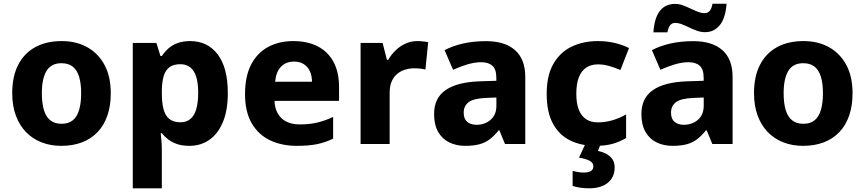

<svg xmlns="http://www.w3.org/2000/svg" viewBox="-20 -780 4685 1040"><path d="M580 -275.1Q580 -206.7 561.5 -153.5Q543 -100.3 508.1 -64Q473.2 -27.7 423.7 -8.8Q374.2 10 311.8 10Q254.1 10 205.4 -8.8Q156.7 -27.7 121.3 -64Q85.9 -100.3 66.1 -153.5Q46.2 -206.7 46.2 -275.1Q46.2 -366.1 78.6 -428.9Q111 -491.8 171 -524.6Q231 -557.5 314.8 -557.5Q392.5 -557.5 452 -524.6Q511.6 -491.8 545.8 -428.9Q580 -366.1 580 -275.1ZM206.7 -275.1Q206.7 -222.8 217.4 -185.4Q228.2 -148 252.1 -128.8Q276 -109.5 313.8 -109.5Q351.6 -109.5 374.8 -128.8Q398 -148 408.8 -185.4Q419.6 -222.8 419.6 -275.1Q419.6 -327.6 408.6 -363.8Q397.7 -400.1 374.3 -418.9Q350.9 -437.6 312.8 -437.6Q257.1 -437.6 231.9 -395.8Q206.7 -353.9 206.7 -275.1Z M1010.1 -557.5Q1104.4 -557.5 1159.2 -485.4Q1214 -413.4 1214 -275.1Q1214 -182 1187.1 -118.2Q1160.3 -54.3 1113.5 -22.2Q1066.7 10 1005.8 10Q966.1 10 937.5 -0.3Q908.8 -10.7 889.4 -26.1Q869.9 -41.6 856.6 -58.6H850.6Q852.6 -40.2 854.6 -16.9Q856.6 6.4 856.6 32.1V240H699.2V-547.5H827.1L849.2 -476.5H856.6Q871.3 -498.8 891.7 -517.1Q912.2 -535.5 941.4 -546.5Q970.5 -557.5 1010.1 -557.5ZM956.4 -432.2Q919.9 -432.2 898.4 -416.5Q876.8 -400.7 867.2 -369.8Q857.6 -338.9 856.6 -291.4V-275.7Q856.6 -224.6 865.6 -189.3Q874.5 -154.1 896.9 -135.9Q919.3 -117.6 957.7 -117.6Q989.9 -117.6 1011.3 -135.5Q1032.7 -153.4 1043.1 -188.8Q1053.5 -224.2 1053.5 -276.7Q1053.5 -355.9 1029.2 -394.1Q1004.8 -432.2 956.4 -432.2Z M1568.5 -557.5Q1645.6 -557.5 1701.2 -528.8Q1756.7 -500.2 1786.6 -444.6Q1816.5 -389.1 1816.5 -308V-233.5H1467Q1469 -174.8 1504 -140.5Q1539.1 -106.1 1604.3 -106.1Q1656 -106.1 1697.8 -115.9Q1739.7 -125.8 1784.4 -146.5V-29Q1744 -9 1699 0.5Q1653.9 10 1587.5 10Q1506.1 10 1442.9 -20Q1379.7 -50 1343.4 -112.5Q1307.2 -175 1307.2 -270.1Q1307.2 -366.2 1340.1 -429.8Q1373 -493.5 1431.9 -525.5Q1490.8 -557.5 1568.5 -557.5ZM1572.9 -446.4Q1529.4 -446.4 1502.4 -419Q1475.3 -391.7 1470.3 -337.2H1669.9Q1669.9 -369 1658.9 -393.3Q1647.9 -417.5 1626.5 -431.9Q1605.1 -446.4 1572.9 -446.4Z M2239.8 -557.5Q2255.5 -557.5 2272.6 -555.6Q2289.8 -553.8 2299.4 -551.5L2284.4 -403.7Q2273.4 -406.1 2258.6 -408.1Q2243.8 -410.1 2221.7 -410.1Q2199.4 -410.1 2176.5 -403.5Q2153.5 -396.9 2133.9 -381.8Q2114.3 -366.7 2102.4 -341.1Q2090.6 -315.5 2090.6 -276.6V0H1933.2V-547.5H2052.4L2075.8 -456.2H2083.2Q2098.9 -484.2 2122.9 -507.3Q2146.9 -530.5 2176.9 -544Q2206.8 -557.5 2239.8 -557.5Z M2612.3 -557.1Q2715.1 -557.1 2770.2 -508.1Q2825.2 -459 2825.2 -363.7V0H2715.4L2684.9 -74H2680.9Q2657.9 -45 2633.4 -26.2Q2608.9 -7.3 2577.1 1.3Q2545.3 10 2499.6 10Q2451.6 10 2413.4 -8.7Q2375.3 -27.4 2353.3 -65.6Q2331.3 -103.8 2331.3 -162.5Q2331.3 -248.5 2393.3 -291.7Q2455.2 -334.9 2576.8 -339.5L2668.5 -342.5V-358.4Q2668.5 -405.2 2646.9 -424.1Q2625.3 -443 2587.1 -443Q2551.2 -443 2511.8 -431.2Q2472.5 -419.3 2434.1 -402L2388.2 -508.4Q2432 -531.5 2488.4 -544.3Q2544.8 -557.1 2612.3 -557.1ZM2613.4 -249.6Q2545.8 -246.9 2518.7 -226.7Q2491.7 -206.4 2491.7 -169.6Q2491.7 -136 2510.7 -120.1Q2529.8 -104.1 2560.7 -104.1Q2606.5 -104.1 2637.6 -131.2Q2668.8 -158.2 2668.8 -207.3V-251.9Z M3207.1 10Q3127.4 10 3067.5 -19.7Q3007.6 -49.3 2974.4 -111.7Q2941.2 -174 2941.2 -271.1Q2941.2 -371.4 2977.6 -434.4Q3014 -497.4 3076.5 -527.4Q3139.1 -557.5 3219.2 -557.5Q3266.9 -557.5 3310 -547.3Q3353 -537.1 3387.2 -519.7L3340.6 -400.9Q3309.9 -413.9 3279.6 -422.6Q3249.2 -431.3 3218.5 -431.3Q3181.4 -431.3 3155.2 -413.7Q3128.9 -396 3115.3 -360.8Q3101.7 -325.6 3101.7 -272.1Q3101.7 -218.8 3115.6 -184.6Q3129.6 -150.4 3155.5 -133.8Q3181.4 -117.2 3217.6 -117.2Q3259.6 -117.2 3298.5 -128.9Q3337.3 -140.6 3371.4 -160.3V-32.5Q3339.7 -13.1 3300.1 -1.5Q3260.5 10 3207.1 10ZM3309.3 128.2Q3309.3 179.6 3272.7 209.8Q3236 240 3170.8 240Q3143 240 3119.7 236.1Q3096.4 232.3 3081.7 226.9V145.6Q3096.1 149.7 3111.8 152.2Q3127.4 154.7 3142.8 154.7Q3167.3 154.7 3180.6 146.5Q3193.9 138.4 3193.9 121.5Q3193.9 101.5 3174.1 90.9Q3154.3 80.2 3116.3 73.9L3150.6 0H3233.5L3219 37.5Q3240.3 41.8 3261.3 52Q3282.3 62.2 3295.8 80.2Q3309.3 98.2 3309.3 128.2Z M3735.3 -557.1Q3838.1 -557.1 3893.2 -508.1Q3948.2 -459 3948.2 -363.7V0H3838.4L3807.9 -74H3803.9Q3780.9 -45 3756.4 -26.2Q3731.9 -7.3 3700.1 1.3Q3668.3 10 3622.6 10Q3574.6 10 3536.4 -8.7Q3498.3 -27.4 3476.3 -65.6Q3454.3 -103.8 3454.3 -162.5Q3454.3 -248.5 3516.3 -291.7Q3578.2 -334.9 3699.8 -339.5L3791.5 -342.5V-358.4Q3791.5 -405.2 3769.9 -424.1Q3748.3 -443 3710.1 -443Q3674.2 -443 3634.8 -431.2Q3595.5 -419.3 3557.1 -402L3511.2 -508.4Q3555 -531.5 3611.4 -544.3Q3667.8 -557.1 3735.3 -557.1ZM3736.4 -249.6Q3668.8 -246.9 3641.7 -226.7Q3614.7 -206.4 3614.7 -169.6Q3614.7 -136 3633.7 -120.1Q3652.8 -104.1 3683.7 -104.1Q3729.5 -104.1 3760.6 -131.2Q3791.8 -158.2 3791.8 -207.3V-251.9ZM3519.1 -604.7Q3522.1 -645.4 3531.2 -674.7Q3540.4 -703.9 3555.4 -722.4Q3570.4 -740.9 3591.1 -749.9Q3611.8 -758.9 3637.8 -758.9Q3657.8 -758.9 3678.3 -751.4Q3698.8 -744 3719.8 -733.8Q3740.8 -723.7 3760.4 -716.2Q3779.9 -708.7 3797.9 -708.7Q3811.5 -708.7 3822.6 -719.1Q3833.8 -729.6 3839.4 -759.9H3915.7Q3909.7 -680.4 3878.3 -643Q3847 -605.7 3799.3 -605.7Q3777.6 -605.7 3756.3 -613.1Q3734.9 -620.6 3714.1 -630.8Q3693.2 -640.9 3673.7 -648.4Q3654.2 -655.9 3636.5 -655.9Q3622.6 -655.9 3612 -645.8Q3601.3 -635.7 3595 -604.7Z M4598 -275.1Q4598 -206.7 4579.5 -153.5Q4561 -100.3 4526.1 -64Q4491.2 -27.7 4441.7 -8.8Q4392.2 10 4329.8 10Q4272.1 10 4223.4 -8.8Q4174.7 -27.7 4139.3 -64Q4103.9 -100.3 4084.1 -153.5Q4064.2 -206.7 4064.2 -275.1Q4064.2 -366.1 4096.6 -428.9Q4129 -491.8 4189 -524.6Q4249 -557.5 4332.8 -557.5Q4410.5 -557.5 4470 -524.6Q4529.6 -491.8 4563.8 -428.9Q4598 -366.1 4598 -275.1ZM4224.7 -275.1Q4224.7 -222.8 4235.4 -185.4Q4246.2 -148 4270.1 -128.8Q4294 -109.5 4331.8 -109.5Q4369.6 -109.5 4392.8 -128.8Q4416 -148 4426.8 -185.4Q4437.6 -222.8 4437.6 -275.1Q4437.6 -327.6 4426.6 -363.8Q4415.7 -400.1 4392.3 -418.9Q4368.9 -437.6 4330.8 -437.6Q4275.1 -437.6 4249.9 -395.8Q4224.7 -353.9 4224.7 -275.1Z"/></svg>

Font: Noto Sans Oriya
Style: Regular
Weight: 400
Designer: Amélie Bonet and Sol Matas
Foundry: Google LLC
Version: Version 2.006